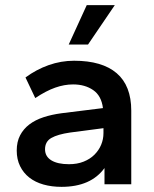

<svg xmlns="http://www.w3.org/2000/svg" viewBox="-20 -716 600 746"><path d="M219 10Q181 10 149 1Q117 -8 94 -26Q71 -44 58 -70.5Q45 -97 45 -131Q45 -165 58 -190Q71 -215 94 -232.5Q117 -250 149 -260.5Q181 -271 219 -276L380 -296Q374 -344 342 -366Q310 -388 264 -388Q230 -388 194.5 -375.5Q159 -363 117 -335L79 -415Q121 -446 169 -463Q217 -480 268 -480Q377 -480 433.5 -431.5Q490 -383 490 -286V0H386V-63Q333 10 219 10ZM248 -78Q280 -78 305 -88Q330 -98 347 -115Q364 -132 373 -153.5Q382 -175 382 -199V-218L252 -201Q204 -194 179.5 -180Q155 -166 155 -136Q155 -108 179.5 -93Q204 -78 248 -78ZM247 -543 317 -696H426L322 -543Z"/></svg>

Font: Gantari SemiBold
Style: Regular
Weight: 600
Designer: Anugrah Pasau
Foundry: Lafontype
Version: Version 1.000; ttfautohint (v1.8.4)